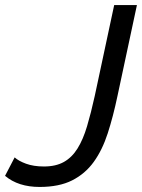

<svg xmlns="http://www.w3.org/2000/svg" viewBox="-59 -729 562 760"><path d="M98 11Q13 11 -39 -33L-1 -106Q14 -92 44 -81Q74 -70 115 -70Q162 -70 194 -88Q226 -106 248 -141.5Q270 -177 285.5 -229Q301 -281 316 -349L393 -709H483L406 -349Q389 -268 367.5 -201.5Q346 -135 312 -88Q278 -41 226.5 -15Q175 11 98 11Z"/></svg>

Font: PTCRaleway Medium
Style: Italic
Weight: 500
Italic angle: -12°
Designer: Matt McInerney, Pablo Impallari, Rodrigo Fuenzalida
Foundry: Matt McInerney, Pablo Impallari, Rodrigo Fuenzalida
Version: Version 3.000g; ttfautohint (v1.5) -l 8 -r 28 -G 28 -x 14 -D